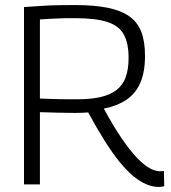

<svg xmlns="http://www.w3.org/2000/svg" viewBox="-20 -730 677 760"><path d="M608 10Q585 10 560.5 0Q536 -10 510 -31Q484 -52 455.5 -86.5Q427 -121 396 -170Q365 -219 329 -285Q318 -284 303 -283.5Q288 -283 276 -283Q243 -283 208 -284Q173 -285 138 -286V0H75V-702Q116 -705 149 -707Q182 -709 213 -709.5Q244 -710 277 -710Q352 -710 405 -699.5Q458 -689 491 -666Q524 -643 539 -604.5Q554 -566 554 -509Q554 -445 535.5 -402.5Q517 -360 481 -335.5Q445 -311 391 -300Q429 -230 461.5 -182.5Q494 -135 521.5 -106Q549 -77 572 -64.5Q595 -52 614 -52Q616 -52 621 -52.5Q626 -53 629 -53L630 7Q626 8 620.5 9Q615 10 608 10ZM286 -337Q340 -337 378.5 -346Q417 -355 441.5 -374Q466 -393 477.5 -424.5Q489 -456 489 -501Q489 -559 470 -593.5Q451 -628 405 -643Q359 -658 279 -658Q257 -658 240.5 -658Q224 -658 209 -657Q194 -656 177 -655.5Q160 -655 138 -653V-340Q159 -339 177.5 -338.5Q196 -338 214.5 -337.5Q233 -337 250.5 -337Q268 -337 286 -337Z"/></svg>

Font: Georama ExtraCondensed Thin Light
Style: Regular
Weight: 300
Version: Version 1.001